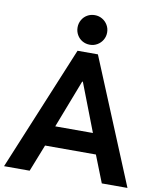

<svg xmlns="http://www.w3.org/2000/svg" viewBox="-100 -1015 911 1093"><g transform="rotate(10 355.5 -468.5)"><path d="M296.9 -719.7H414.6L712.4 0H564L502.4 -156.2H208.5L147 0H-1ZM464.4 -273.9 357.4 -551.3H353.5L246.6 -273.9ZM273.9 -851.1Q273.9 -874.5 285.2 -894.3Q296.4 -914.1 315.9 -925.3Q335.4 -936.5 359.4 -936.5Q382.8 -936.5 402.3 -925Q421.9 -913.6 433.3 -894Q444.8 -874.5 444.8 -851.1Q444.8 -827.6 433.3 -808.1Q421.9 -788.6 402.3 -777.1Q382.8 -765.6 359.4 -765.6Q335.4 -765.6 315.9 -776.9Q296.4 -788.1 285.2 -807.9Q273.9 -827.6 273.9 -851.1Z"/></g></svg>

Font: Reddit Sans
Style: Bold
Weight: 700
Designer: Stephen Hutchings
Foundry: Reddit
Version: Version 1.013